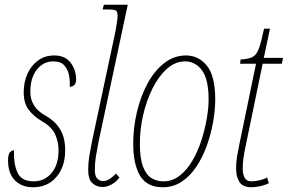

<svg xmlns="http://www.w3.org/2000/svg" viewBox="-20 -780 1214 810"><path d="M119 10Q72 10 43 -19Q14 -48 14 -103Q14 -129 22 -137.5Q30 -146 39 -146Q37 -88 54 -51.5Q71 -15 122 -15Q168 -15 197.5 -50Q227 -85 227 -146Q227 -182 212.5 -213.5Q198 -245 158 -268Q122 -289 101 -317Q80 -345 80 -390Q80 -433 95.5 -468Q111 -503 140 -524.5Q169 -546 209 -546Q254 -546 277.5 -516Q301 -486 301 -444Q301 -428 293 -421Q285 -414 274 -414Q276 -441 270.5 -465.5Q265 -490 250 -505.5Q235 -521 205 -521Q162 -521 134.5 -485Q107 -449 108 -390Q109 -327 172 -292Q213 -269 234 -234Q255 -199 255 -146Q255 -77 218 -33.5Q181 10 119 10Z M413 9Q388 9 370 -7Q352 -23 352 -63Q352 -92 356.5 -120Q361 -148 368 -183L468 -652Q471 -668 473.5 -686.5Q476 -705 476 -712Q476 -731 469 -735.5Q462 -740 433 -740H413L418 -760H519L396 -183Q389 -148 384.5 -120Q380 -92 380 -63Q380 -36 391 -26Q402 -16 415 -16Q429 -16 444 -26Q459 -36 469 -48L484 -31Q470 -12 450 -1.5Q430 9 413 9Z M667 10Q600 10 571 -38.5Q542 -87 542 -174Q542 -241 557.5 -307Q573 -373 602 -427Q631 -481 672.5 -513.5Q714 -546 765 -546Q818 -546 853 -502.5Q888 -459 888 -361Q888 -316 879 -265Q870 -214 852.5 -165.5Q835 -117 808.5 -77Q782 -37 746.5 -13.5Q711 10 667 10ZM669 -15Q707 -15 737.5 -38.5Q768 -62 791 -101Q814 -140 829 -186Q844 -232 852 -277.5Q860 -323 860 -360Q860 -446 832 -483.5Q804 -521 761 -521Q719 -521 684 -489.5Q649 -458 623.5 -407Q598 -356 584 -295Q570 -234 570 -174Q570 -113 583 -78Q596 -43 618.5 -29Q641 -15 669 -15Z M1041 10Q1004 10 990 -12.5Q976 -35 976 -69Q976 -96 980 -119.5Q984 -143 991 -177L1060 -511H993L995 -529Q1029 -531 1045.5 -539.5Q1062 -548 1072 -575Q1082 -602 1094 -659H1119L1093 -536H1174L1169 -511H1088L1019 -177Q1010 -135 1007 -113Q1004 -91 1004 -69Q1004 -44 1012.5 -29.5Q1021 -15 1040 -15Q1057 -15 1075.5 -19.5Q1094 -24 1107 -31L1114 -7Q1093 3 1072.5 6.5Q1052 10 1041 10Z"/></svg>

Font: Noto Serif ExtraCondensed Thin
Style: Italic
Weight: 100
Width: 2
Italic angle: -12°
Designer: Monotype Design Team
Foundry: Monotype Imaging Inc.
Version: Version 2.013